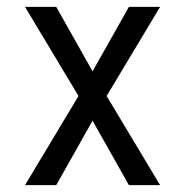

<svg xmlns="http://www.w3.org/2000/svg" viewBox="-20 -540 540 560"><path d="M53 0 209 -260 53 -520H144L250 -332L356 -520H447L291 -260L447 0H356L250 -188L144 0Z"/></svg>

Font: Iosevka srxl
Style: Regular
Weight: 400
Monospace: yes
Designer: Belleve Invis
Foundry: Belleve Invis
Version: Version 33.0.1; ttfautohint (v1.8.3)